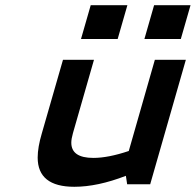

<svg xmlns="http://www.w3.org/2000/svg" viewBox="-20 -714 758 744"><path d="M580.1 -482.4H700.2L562 0H472.7L467.8 -32.7Q357.9 9.8 268.1 9.8Q126 9.8 126 -103.5Q126 -143.1 142.1 -197.3L224.1 -482.4H344.2L262.7 -198.2Q256.3 -175.8 256.3 -161.1Q256.3 -102.1 341.8 -102.1Q399.4 -102.1 479 -128.9ZM331.5 -693.8H473.6L436 -563H293.9ZM577.1 -693.8H718.3L680.7 -563H539.6Z"/></svg>

Font: Cantarell
Style: Bold Italic
Weight: 700
Italic angle: -16°
Designer: Dave Crossland
Version: Version 1.004